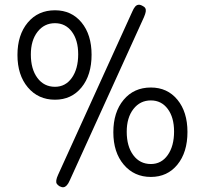

<svg xmlns="http://www.w3.org/2000/svg" viewBox="-20 -729 855 803"><path d="M229 50Q221 45 217.5 39.5Q214 34 215.5 24.5Q217 15 223 2L533 -680Q539 -694 545 -701Q551 -708 558.5 -709Q566 -710 575 -705Q584 -701 587.5 -695Q591 -689 589.5 -680Q588 -671 582 -657L272 25Q266 39 259.5 46Q253 53 246 54Q239 55 229 50ZM210 -312Q140 -312 96.5 -363.5Q53 -415 53 -499Q53 -583 96 -634.5Q139 -686 210 -686Q279 -686 321 -635Q363 -584 363 -500Q363 -415 321 -363.5Q279 -312 210 -312ZM210 -366Q254 -366 280.5 -403.5Q307 -441 307 -502Q307 -561 280.5 -596.5Q254 -632 210 -632Q165 -632 137 -596Q109 -560 109 -501Q109 -440 136.5 -403Q164 -366 210 -366ZM611 11Q541 11 497.5 -40.5Q454 -92 454 -176Q454 -260 497 -311.5Q540 -363 611 -363Q680 -363 722 -312Q764 -261 764 -177Q764 -92 722 -40.5Q680 11 611 11ZM611 -43Q655 -43 681.5 -80.5Q708 -118 708 -179Q708 -238 681.5 -273.5Q655 -309 611 -309Q566 -309 538 -273Q510 -237 510 -178Q510 -117 537.5 -80Q565 -43 611 -43Z"/></svg>

Font: Fredoka SemiCondensed Light
Style: Regular
Weight: 300
Width: 4
Designer: Ben Nathan
Foundry: Milena B. Brandão, Ben Nathan
Version: Version 2.001